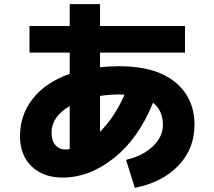

<svg xmlns="http://www.w3.org/2000/svg" viewBox="-20 -828 1040 931"><path d="M123 -702H318V-808H465V-702H877V-573H465V-502Q515 -507 558 -507Q734 -507 828.5 -430.5Q923 -354 923 -222Q923 -107 845.5 -25.5Q768 56 634 83L591 -53Q671 -71 720.5 -118Q770 -165 770 -222Q770 -292 722 -330Q652 -157 533 -62Q414 33 283 33Q190 33 133.5 -21Q77 -75 77 -168Q77 -271 139.5 -350Q202 -429 318 -470V-573H123ZM584 -369Q580 -369 571.5 -369.5Q563 -370 558 -370Q516 -370 465 -363V-189Q536 -260 584 -369ZM318 -314Q230 -262 230 -185Q230 -146 248.5 -124.5Q267 -103 300 -103Q306 -103 318 -105Z"/></svg>

Font: Mplus 1p ExtraBold
Style: Regular
Weight: 800
Version: Version 1.061